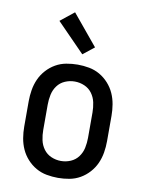

<svg xmlns="http://www.w3.org/2000/svg" viewBox="-87 -827 673 895"><g transform="rotate(10 250.0 -379.0)"><path d="M250 8Q223 8 196 3Q169 -2 145.5 -15.5Q122 -29 103.5 -49.5Q85 -70 74 -94.5Q63 -119 58.5 -146Q54 -173 54 -200V-320Q54 -347 58.5 -374Q63 -401 74 -425.5Q85 -450 103.5 -470.5Q122 -491 145.5 -504.5Q169 -518 196 -523Q223 -528 250 -528Q277 -528 304 -523Q331 -518 354.5 -504.5Q378 -491 396.5 -470.5Q415 -450 426 -425.5Q437 -401 441.5 -374Q446 -347 446 -320V-200Q446 -173 441.5 -146Q437 -119 426 -94.5Q415 -70 396.5 -49.5Q378 -29 354.5 -15.5Q331 -2 304 3Q277 8 250 8ZM250 -72Q274 -72 296 -81.5Q318 -91 332 -110Q346 -129 351 -152.5Q356 -176 356 -200V-320Q356 -344 351 -367.5Q346 -391 332 -410Q318 -429 296 -438.5Q274 -448 250 -448Q226 -448 204 -438.5Q182 -429 168 -410Q154 -391 149 -367.5Q144 -344 144 -320V-200Q144 -176 149 -152.5Q154 -129 168 -110Q182 -91 204 -81.5Q226 -72 250 -72ZM262 -579 130 -714 195 -766 315 -621Z"/></g></svg>

Font: Iosevka Fixed Medium
Style: Regular
Weight: 500
Monospace: yes
Designer: Belleve Invis
Foundry: Belleve Invis
Version: Version 32.3.0